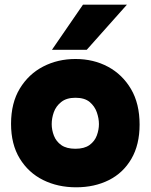

<svg xmlns="http://www.w3.org/2000/svg" viewBox="-20 -789 641 817"><path d="M304 8Q226 8 163.5 -23Q101 -54 64 -114.5Q27 -175 27 -262Q27 -351 64.5 -412.5Q102 -474 164 -506Q226 -538 301 -538Q378 -538 439.5 -505Q501 -472 537.5 -410Q574 -348 574 -259Q574 -173 539 -113Q504 -53 443 -22.5Q382 8 304 8ZM301 -156Q339 -156 361 -172Q383 -188 392 -212.5Q401 -237 401 -261Q401 -285 392 -311Q383 -337 361.5 -355Q340 -373 301 -373Q263 -373 240.5 -355Q218 -337 209 -311.5Q200 -286 200 -261Q200 -236 209.5 -211.5Q219 -187 241 -171.5Q263 -156 301 -156ZM201 -577 333 -769H520L349 -577Z"/></svg>

Font: Onest Black
Style: Regular
Weight: 900
Designer: Dmitri Voloshin, Andrey Kudryavtsev
Foundry: Dmitri Voloshin, Andrey Kudryavtsev
Version: Version 1.000;gftools[0.9.33]